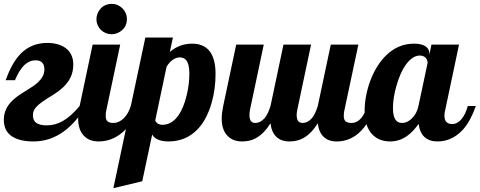

<svg xmlns="http://www.w3.org/2000/svg" viewBox="-41 -733 2506 1003"><path d="M21 -21Q-21 -48.8 -21 -106.9Q-21 -157.2 12.2 -195.3Q25.4 -210.9 43.2 -224.6Q61 -238.3 85 -252.9Q115.2 -271.5 130.1 -281.5Q145 -291.5 158.2 -303.7Q173.8 -318.8 182.4 -335Q190.9 -351.1 190.9 -371.1Q190.9 -393.6 179.4 -405.8Q168 -418 145 -418Q112.3 -418 86.2 -393.1Q60.1 -368.2 37.1 -314H-11.2Q21.5 -407.2 68.8 -454.1Q123.5 -508.8 207 -508.8Q234.4 -508.8 258.5 -502.2Q282.7 -495.6 301.3 -482.4Q320.8 -468.3 331.3 -446.5Q341.8 -424.8 341.8 -396Q341.8 -357.4 327.4 -328.4Q313 -299.3 287.1 -275.4Q264.2 -254.4 236.3 -237.3Q202.6 -216.8 181.6 -202.4Q160.6 -188 146.5 -171.9Q130.9 -153.8 130.9 -130.9Q130.9 -103 149.4 -90.6Q168 -78.1 202.1 -78.1Q248 -78.1 286.6 -100.6Q328.6 -124 375 -179.2H409.2Q355.5 -93.3 295.4 -48.8Q222.7 5.9 133.8 5.9Q61 5.9 21 -21Z M485.8 -577.1Q475.1 -587.4 469 -602.1Q462.9 -616.7 462.9 -632.8Q462.9 -648.9 469 -663.6Q475.1 -678.2 485.8 -689.5Q496.6 -700.7 511.2 -706.8Q525.9 -712.9 542 -712.9Q558.1 -712.9 572.8 -706.8Q587.4 -700.7 598.6 -689.5Q609.9 -678.2 616 -663.6Q622.1 -648.9 622.1 -632.8Q622.1 -616.7 616 -602.1Q609.9 -587.4 598.6 -577.1Q587.4 -566.4 572.8 -560.3Q558.1 -554.2 542 -554.2Q525.9 -554.2 511.2 -560.3Q496.6 -566.4 485.8 -577.1ZM398.4 -22.5Q367.2 -53.7 367.2 -113.8Q367.2 -142.1 375 -179.2L442.9 -500H586.9L515.1 -160.2Q511.2 -147.5 511.2 -127.9Q511.2 -107.4 520.8 -99.1Q530.3 -90.8 551.8 -90.8Q566.4 -90.8 580.3 -97.4Q594.2 -104 606 -115.7Q629.9 -139.6 642.1 -179.2H684.1Q657.2 -103.5 616.7 -58.6Q582.5 -22 539.6 -5.9Q508.3 5.9 474.1 5.9Q426.3 5.9 398.4 -22.5Z M718.3 -537.1H862.3L846.2 -461.9Q897 -504.9 962.9 -504.9Q1019 -504.9 1049.8 -470.7Q1085 -430.7 1085 -347.2Q1085 -266.6 1064.5 -195.8Q1038.6 -105.5 989.3 -55.7Q928.7 5.9 838.9 5.9Q804.2 5.9 781.7 -4.9Q764.6 -12.7 753.9 -29.8L702.1 213.9L551.3 250ZM891.1 -130.4Q918.5 -168.9 935.1 -238.8Q948.2 -294.9 948.2 -350.1Q948.2 -399.4 930.2 -420.4Q918.5 -433.1 897.9 -433.1Q879.9 -433.1 861.3 -420.4Q842.8 -407.7 829.1 -383.8L770 -104Q773.4 -94.2 783 -87.6Q792.5 -81.1 808.1 -81.1Q856.4 -81.1 891.1 -130.4Z M1148.4 -22.5Q1117.2 -53.7 1117.2 -113.8Q1117.2 -142.1 1125 -179.2L1192.9 -500H1336.9L1265.1 -160.2Q1262.2 -145 1262.2 -131.8Q1262.2 -90.8 1292 -90.8Q1319.3 -90.8 1341.3 -115.7Q1358.9 -136.7 1372.1 -179.2L1439.9 -500H1584L1512.2 -160.2Q1508.8 -147 1508.8 -131.8Q1508.8 -90.8 1539.1 -90.8Q1566.4 -90.8 1588.4 -115.7Q1606 -136.7 1619.1 -179.2L1687 -500H1831.1L1758.8 -160.2Q1754.9 -147.5 1754.9 -127.9Q1754.9 -107.4 1764.6 -99.1Q1774.4 -90.8 1795.9 -90.8Q1823.7 -90.8 1845.7 -115.7Q1864.3 -137.7 1877 -179.2H1918.9Q1881.8 -71.3 1817.4 -25.4Q1772.5 5.9 1717.8 5.9Q1674.8 5.9 1649.7 -18.1Q1624.5 -42 1619.1 -88.9Q1585 -34.2 1542 -10.7Q1511.2 5.9 1471.2 5.9Q1428.2 5.9 1402.8 -18.1Q1377.4 -42 1372.1 -88.9Q1337.9 -34.2 1294.9 -10.7Q1264.2 5.9 1224.1 5.9Q1176.3 5.9 1148.4 -22.5Z M1904.8 -29.8Q1863.8 -71.8 1863.8 -154.8Q1863.8 -189.9 1870.8 -229Q1877.9 -268.1 1891.6 -306.2Q1922.9 -392.1 1977.1 -444.8Q2039.6 -504.9 2121.1 -504.9Q2161.6 -504.9 2181.9 -491Q2202.1 -477.1 2202.1 -454.1V-446.8L2212.9 -500H2356.9L2285.2 -160.2Q2280.8 -145.5 2280.8 -127.9Q2280.8 -85 2321.8 -85Q2349.1 -85 2371.6 -112.8Q2390.6 -136.2 2402.8 -179.2H2444.8Q2418 -103 2379.9 -58.6Q2347.7 -22 2307.1 -5.9Q2277.3 5.9 2244.1 5.9Q2201.7 5.9 2176.5 -17.3Q2151.4 -40.5 2146 -85.9Q2117.7 -45.9 2086.4 -23.4Q2046.4 5.9 1997.1 5.9Q1939.9 5.9 1904.8 -29.8ZM2109.9 -113.3Q2136.2 -138.7 2145 -179.2L2192.9 -404.8Q2192.9 -409.7 2190.7 -416.3Q2188.5 -422.9 2184.6 -428.7Q2172.9 -442.9 2151.9 -442.9Q2131.8 -442.9 2113 -429.7Q2094.2 -416.5 2077.6 -393.1Q2048.3 -350.6 2029.3 -282.2Q2020.5 -252 2016.1 -222.4Q2011.7 -192.9 2011.7 -168.9Q2011.7 -119.1 2030.3 -101.6Q2036.6 -94.7 2044.4 -92.8Q2052.2 -90.8 2062 -90.8Q2073.2 -90.8 2085.7 -96.7Q2098.1 -102.5 2109.9 -113.3Z"/></svg>

Font: Pattaya
Style: Regular
Weight: 400
Designer: Pablo Impallari / Thai characters Designed by Thanarat Vachiruckul and Suppakit Chalermlarp
Foundry: Pablo Impallari
Version: Version 1.007;September 16, 2023;FontCreator 15.0.0.2934 64-